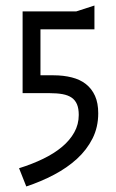

<svg xmlns="http://www.w3.org/2000/svg" viewBox="-20 -657 414 688"><path d="M253.4 -616.2 318.4 -637.2V-551.8H125V-387.2H171.4Q207.5 -387.2 237.3 -379.6Q267.1 -372.1 288.1 -355.5Q309.1 -338.9 320.6 -313.2Q332 -287.6 332 -251Q332 -201.2 311.5 -160.6Q291 -120.1 255.9 -87.9Q220.7 -55.7 173.8 -31Q127 -6.3 74.2 11.2L48.3 -54.2Q95.2 -68.8 134.5 -87.9Q173.8 -106.9 202.1 -130.6Q230.5 -154.3 246.3 -182.9Q262.2 -211.4 262.2 -245.1Q262.2 -268.1 255.9 -283.2Q249.5 -298.3 236.8 -307.1Q224.1 -315.9 204.3 -319.6Q184.6 -323.2 158.2 -323.2H61V-616.2Z"/></svg>

Font: Aubrey
Style: Regular
Weight: 400
Designer: Gayaneh Bagdasaryan | Cyreal.org
Foundry: Gayaneh Bagdasaryan | Cyreal.org
Version: Version 1.000